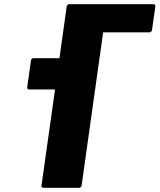

<svg xmlns="http://www.w3.org/2000/svg" viewBox="-20 -887 760 914"><path d="M720 -860 714 -867H306L298 -860L263 -610H136L128 -603L109 -468L115 -461H242L177 0L183 7H360L368 0L471 -733H695L703 -740Z"/></svg>

Font: Hussar Woodtype
Style: BlkObl
Weight: 900
Foundry: Cannot Into Space Fonts
Version: Version 1.07